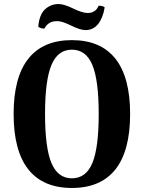

<svg xmlns="http://www.w3.org/2000/svg" viewBox="-20 -909 706 943"><path d="M46.9 -349.1Q46.9 -529.3 119.1 -620.6Q191.4 -711.9 333 -711.9Q474.6 -711.9 546.9 -620.6Q619.1 -529.3 619.1 -349.1Q619.1 -168.5 546.9 -77.1Q474.6 14.2 333 14.2Q191.4 14.2 119.1 -77.1Q46.9 -168.5 46.9 -349.1ZM168 -777.8Q172.9 -836.9 200.9 -863Q229 -889.2 268.1 -889.2Q293.9 -889.2 339.4 -867.2Q384.8 -845.2 410.2 -845.2Q426.8 -845.2 438 -851.1Q449.2 -856.9 453.9 -863Q458.5 -869.1 464.8 -880.9Q485.4 -880.9 494.1 -873Q486.3 -822.3 462.4 -791.7Q438.5 -761.2 399.9 -761.2Q374.5 -761.2 329.8 -783.2Q285.2 -805.2 262.2 -805.2Q235.8 -805.2 221.4 -795.4Q207 -785.6 198.2 -769Q192.4 -767.6 183.1 -770.3Q173.8 -772.9 168 -777.8ZM333 -33.2Q402.3 -33.2 433.6 -108.2Q464.8 -183.1 464.8 -349.1Q464.8 -515.1 433.6 -590.1Q402.3 -665 333 -665Q264.2 -665 232.7 -589.8Q201.2 -514.6 201.2 -349.1Q201.2 -183.6 232.7 -108.4Q264.2 -33.2 333 -33.2Z"/></svg>

Font: Arima
Style: Bold
Weight: 700
Designer: Joana Correia and Natanael Gama
Foundry: NDISCOVER
Version: Version 1.100;Glyphs 3.1.2 (3151)